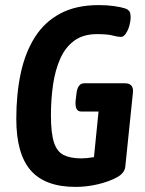

<svg xmlns="http://www.w3.org/2000/svg" viewBox="-20 -727 570 754"><path d="M277 7Q157 7 100.5 -58Q44 -123 44 -260Q44 -358 61.5 -439.5Q79 -521 117 -581Q155 -641 217 -674Q279 -707 368 -707Q401 -707 428.5 -703Q456 -699 471 -694Q485 -689 489 -681Q493 -673 493 -660Q493 -644 488 -626Q483 -608 474 -595Q465 -582 455 -582Q443 -582 422.5 -587.5Q402 -593 361 -593Q307 -593 272 -567.5Q237 -542 217 -497.5Q197 -453 188.5 -395.5Q180 -338 180 -274Q180 -204 192 -167.5Q204 -131 230.5 -118Q257 -105 300 -105Q321 -105 349 -110L367 -289H299Q273 -289 277 -332L280 -357Q284 -400 311 -400H470Q506 -400 502 -363L472 -72Q469 -47 440 -31Q409 -14 365 -3.5Q321 7 277 7Z"/></svg>

Font: Asap Condensed Condensed SemiBold
Style: Italic
Weight: 600
Width: 3
Italic angle: -6°
Designer: Pablo Cosgaya
Foundry: Omnibus-Type
Version: Version 3.001; ttfautohint (v1.8.4.7-5d5b)